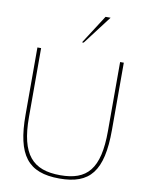

<svg xmlns="http://www.w3.org/2000/svg" viewBox="-103 -1041 861 1125"><g transform="rotate(10 327.0 -478.0)"><path d="M70 -322C70 -82 142 12 330 12C510 12 584 -75 584 -322V-722H562V-312C562 -84 490 -8 331 -8C168 -8 92 -88 92 -312V-722H70ZM462 -968H432L322 -797H332Z"/></g></svg>

Font: Perun Thin
Style: Regular
Weight: 100
Foundry: Copyright (c) Stefan Peev, Context Ltd, 2016
Version: Version 1.089